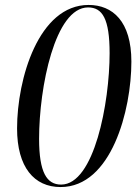

<svg xmlns="http://www.w3.org/2000/svg" viewBox="-20 -745 562 776"><path d="M225 11C430 11 511 -299 511 -496C511 -659 435 -725 338 -725C136 -725 49 -426 49 -226C49 -69 118 11 225 11ZM227 1C169 1 138 -48 138 -184C138 -392 202 -715 336 -715C394 -715 423 -669 423 -530C423 -330 361 1 227 1Z"/></svg>

Font: Noto Serif Display SemiCondensed
Style: Italic
Weight: 400
Width: 4
Italic angle: -12°
Designer: Monotype Design Team
Foundry: Monotype Imaging Inc.
Version: Version 2.009